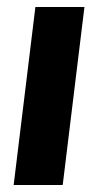

<svg xmlns="http://www.w3.org/2000/svg" viewBox="-20 -528 280 548"><path d="M19 0 81 -508H221L159 0Z"/></svg>

Font: Inclusive Sans
Style: Bold Italic
Weight: 700
Italic angle: -7°
Designer: Olivia King
Foundry: Olivia King
Version: Version 2.004